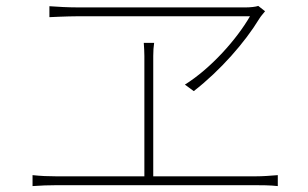

<svg xmlns="http://www.w3.org/2000/svg" viewBox="-20 -685 1040 649"><path d="M876 -647 853 -665C845 -662 826 -660 812 -660C725 -660 306 -660 242 -660C208 -660 176 -662 147 -664V-627C147 -627 208 -630 242 -630C305 -630 737 -630 825 -630C780 -552 693 -454 605 -399L635 -377C725 -447 808 -542 856 -621C862 -631 869 -638 876 -647ZM498 -496C498 -514 499 -525 501 -540H466C467 -525 468 -510 468 -496C468 -454 468 -129 468 -73H498C498 -129 498 -454 498 -496ZM90 -93V-56C119 -58 144 -59 170 -59H844C861 -59 893 -59 919 -56V-93C893 -91 870 -89 844 -89H170C144 -89 118 -90 90 -93Z"/></svg>

Font: Source Han Sans JP VF
Style: Regular
Weight: 250
Designer: Ryoko NISHIZUKA 西塚涼子 (kana, bopomofo & ideographs); Paul D. Hunt (Latin, Greek & Cyrillic); Sandoll Communications 산돌커뮤니
Foundry: Adobe
Version: Version 2.004;hotconv 1.0.118;makeotfexe 2.5.65603